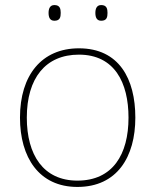

<svg xmlns="http://www.w3.org/2000/svg" viewBox="-20 -729 615 759"><path d="M172 -678C172 -661 177 -647 195 -647C217 -647 220 -661 220 -678C220 -694 217 -709 195 -709C177 -709 172 -694 172 -678ZM357 -678C357 -661 362 -647 380 -647C402 -647 405 -661 405 -678C405 -694 402 -709 380 -709C362 -709 357 -694 357 -678ZM515 -264C515 -417 451 -538 292 -538C145 -538 59 -432 59 -264C59 -107 134 10 286 10C443 10 515 -109 515 -264ZM86 -264C86 -420 160 -513 292 -513C433 -513 488 -402 488 -264C488 -119 426 -15 286 -15C151 -15 86 -117 86 -264Z"/></svg>

Font: Noto Sans Canadian Aboriginal Thin
Style: Regular
Weight: 100
Designer: Monotype Design Team, Typotheque's Kevin King
Foundry: Monotype Imaging Inc.
Version: Version 2.004